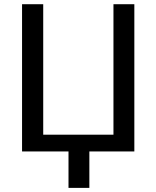

<svg xmlns="http://www.w3.org/2000/svg" viewBox="-20 -732 756 928"><path d="M86.6 0V-711.6H188.9V-81H528.4V-711.6H629.3V0H411.9V176.1H311.1V0Z"/></svg>

Font: Inter UI
Style: Regular
Weight: 400
Designer: Rasmus Andersson
Foundry: rsms
Version: Version 2.2